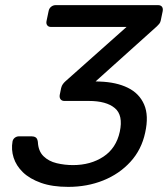

<svg xmlns="http://www.w3.org/2000/svg" viewBox="-20 -720 656 750"><path d="M246.6 10Q184.2 10 140.2 -5.7Q96.1 -21.4 69.6 -47Q43.2 -72.6 33.2 -104.1Q23.2 -135.5 29 -167.9Q31 -176.9 38.2 -182.2Q45.4 -187.5 54.4 -187.5H103.4Q112.6 -187.5 119.3 -183.4Q126 -179.3 127.9 -165.8Q129.5 -129.9 149.9 -109.9Q170.3 -89.9 201.5 -82.5Q232.7 -75.1 265.1 -75.1Q334.2 -75.1 384.1 -108.1Q433.9 -141.1 447.9 -205.3Q461.8 -269.8 428.6 -297.7Q395.4 -325.7 326.7 -325.7H231.7Q221.6 -325.7 216.7 -332.1Q211.8 -338.4 213.2 -348.6L218.8 -376Q221 -385.3 225.8 -391.7Q230.7 -398.2 236.2 -403L474.3 -614.7H179.6Q169.4 -614.7 164.6 -621.1Q159.7 -627.4 161.7 -637.6L169.8 -676.3Q171.8 -687.3 179.7 -693.6Q187.7 -700 197.9 -700H596.9Q607.9 -700 612.7 -693.6Q617.5 -687.3 615.5 -676.3L608 -640.3Q606.6 -632.8 602.2 -627.1Q597.7 -621.5 593 -617.3L353.4 -402L369.6 -401.4Q434.5 -399.2 479.3 -377.2Q524.2 -355.2 543 -311.7Q561.9 -268.2 547.1 -201.9Q532.9 -135.4 489.5 -87.9Q446.2 -40.5 383.3 -15.2Q320.5 10 246.6 10Z"/></svg>

Font: Rubik Light
Style: Italic
Weight: 300
Italic angle: -12°
Designer: Hubert and Fischer
Foundry: Hubert and Fischer
Version: Version 2.300;gftools[0.9.30]